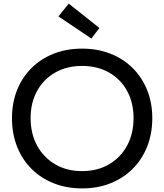

<svg xmlns="http://www.w3.org/2000/svg" viewBox="-20 -1034 912 1066"><path d="M436 12Q349.5 12 278 -16.5Q206.5 -45 154.5 -97Q102.5 -149 74.5 -220.5Q46.5 -292 46.5 -378Q46.5 -463 74.8 -533.8Q103 -604.5 154.8 -656Q206.5 -707.5 278 -735.8Q349.5 -764 435.5 -764Q522 -764 593.5 -735.8Q665 -707.5 716.8 -656Q768.5 -604.5 797 -533.8Q825.5 -463 825.5 -378Q825.5 -292 797.2 -220.5Q769 -149 717 -97Q665 -45 593.8 -16.5Q522.5 12 436 12ZM435.5 -84Q520.5 -84 585 -121.5Q649.5 -159 685.5 -225.2Q721.5 -291.5 721.5 -378Q721.5 -464 685.5 -529.5Q649.5 -595 585 -631.5Q520.5 -668 436 -668Q351 -668 286.8 -631.5Q222.5 -595 186.2 -529.5Q150 -464 150 -378Q150 -291.5 186.2 -225.2Q222.5 -159 286.8 -121.5Q351 -84 435.5 -84ZM361.5 -1014 304.5 -943 487 -820 532 -878.5Z"/></svg>

Font: Hepta Slab ExtraLight Medium
Style: Regular
Weight: 500
Version: Version 1.100